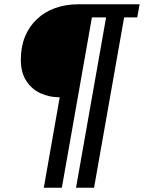

<svg xmlns="http://www.w3.org/2000/svg" viewBox="-20 -706 670 894"><path d="M184 168 258 -253Q209 -253 168 -272Q127 -291 102 -330Q77 -369 77 -428Q77 -488 96.5 -535.5Q116 -583 152 -617Q188 -651 237 -668.5Q286 -686 344 -686H630L619 -625H558L418 168H334L474 -625H408L268 168Z"/></svg>

Font: Archivo Variable SemiBold
Style: Italic
Weight: 600
Italic angle: -10°
Designer: Hector Gatti
Foundry: Omnibus-Type
Version: Version 2.001